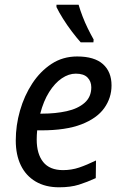

<svg xmlns="http://www.w3.org/2000/svg" viewBox="-20 -786 518 816"><path d="M231 10Q173 10 131.5 -14.5Q90 -39 68.5 -83.5Q47 -128 47 -189Q47 -253 65 -316Q83 -379 117 -431Q151 -483 199 -514.5Q247 -546 308 -546Q381 -546 417.5 -513.5Q454 -481 454 -423Q454 -370 423 -326.5Q392 -283 326 -257.5Q260 -232 155 -232H138Q137 -222 136.5 -212Q136 -202 136 -193Q136 -132 163.5 -97.5Q191 -63 248 -63Q284 -63 316.5 -74Q349 -85 388 -104L387 -29Q350 -12 315 -1Q280 10 231 10ZM159 -303Q216 -303 263.5 -313.5Q311 -324 339.5 -349Q368 -374 368 -415Q368 -440 352 -456.5Q336 -473 302 -473Q272 -473 242.5 -453Q213 -433 189 -395Q165 -357 151 -303ZM323 -606Q306 -625 285.5 -652Q265 -679 247.5 -707Q230 -735 220 -756V-766H314Q321 -742 331 -716Q341 -690 353 -665.5Q365 -641 378 -618L377 -606Z"/></svg>

Font: Noto Sans Display
Style: Italic
Weight: 400
Italic angle: -12°
Designer: Monotype Design Team
Foundry: Monotype Imaging Inc.
Version: Version 2.003